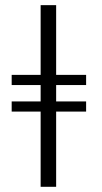

<svg xmlns="http://www.w3.org/2000/svg" viewBox="-20 -718 393 738"><path d="M311 -328.1V-289.1H195.8V0H136.2V-289.1H24.9V-328.1H136.2V-391.1H24.9V-430.2H136.2V-698.2H195.8V-430.2H311V-391.1H195.8V-328.1Z"/></svg>

Font: Linux Libertine
Style: Bold
Weight: 700
Designer: Philipp H. Poll
Foundry: Philipp H. Poll
Version: Version 5.0.3